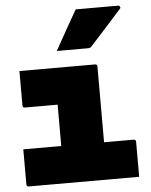

<svg xmlns="http://www.w3.org/2000/svg" viewBox="-56 -860 712 907"><g transform="rotate(-5 300.0 -407.0)"><path d="M33 -177H213V-373H58Q47 -373 47 -384V-547H405Q416 -547 416 -536V-177H556Q567 -177 567 -166V0H44Q33 0 33 -11ZM337 -814H538Q544 -814 547 -808.5Q550 -803 545 -798Q507 -755 473.5 -718.5Q440 -682 396 -633Q391 -626 377 -626H231Q257 -673 283.5 -719.5Q310 -766 337 -814Z"/></g></svg>

Font: Recursive Mn Lnr St Blk
Style: Regular
Weight: 900
Monospace: yes
Version: Version 1.079;hotconv 1.0.112;makeotfexe 2.5.65598; ttfautoh